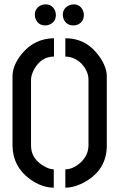

<svg xmlns="http://www.w3.org/2000/svg" viewBox="-20 -866 554 891"><path d="M141.6 -796.9Q141.6 -828.1 170.9 -841.8Q180.7 -845.7 190.4 -845.7Q222.7 -845.7 235.4 -816.4Q239.3 -806.6 239.3 -796.9Q239.3 -764.6 210 -752Q200.2 -748 190.4 -748Q158.2 -748 145.5 -777.3Q141.6 -787.1 141.6 -796.9ZM271.5 -796.9Q271.5 -827.1 299.8 -840.8Q310.5 -845.7 321.3 -845.7Q352.5 -845.7 365.2 -816.4Q369.1 -806.6 369.1 -796.9Q369.1 -764.6 340.8 -752Q331.1 -748 321.3 -748Q288.1 -748 275.4 -777.3Q271.5 -787.1 271.5 -796.9ZM38.1 -190.4V-511.7Q38.1 -563.5 82 -617.2Q140.6 -687.5 230.5 -688.5V-603.5Q170.9 -603.5 137.7 -543Q124 -516.6 124 -496.1V-190.4Q124 -128.9 184.6 -94.7Q210 -80.1 229.5 -80.1V4.9Q173.8 4.9 118.2 -35.2Q39.1 -93.8 38.1 -190.4ZM283.2 4.9V-80.1Q317.4 -80.1 352.5 -110.4Q389.6 -143.6 390.6 -190.4V-496.1Q390.6 -534.2 359.4 -569.3Q327.1 -602.5 283.2 -603.5V-688.5Q381.8 -688.5 441.4 -603.5Q475.6 -554.7 475.6 -511.7V-190.4Q475.6 -82 378.9 -24.4Q328.1 4.9 283.2 4.9Z"/></svg>

Font: Post No Bills Jaffna SemiBold
Style: Regular
Weight: 600
Designer: Kosala Senevirathne, Siva Puranthara, Lasantha Premarathna, Tharique Azeez
Foundry: Mooniak
Version: Version 1.220 ; ttfautohint (v1.6)